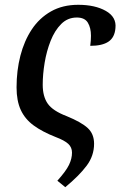

<svg xmlns="http://www.w3.org/2000/svg" viewBox="-20 -567 509 800"><path d="M252 213 219 186Q255 146 267.5 120Q280 94 280 69Q280 47 264.5 32.5Q249 18 212 4Q156 -18 120 -44.5Q84 -71 66.5 -109Q49 -147 49 -203Q49 -273 65 -335Q81 -397 112.5 -444.5Q144 -492 192.5 -519.5Q241 -547 306 -547Q376 -547 421 -521.5Q466 -496 461 -450Q458 -411 432 -393.5Q406 -376 356 -376Q359 -398 359 -418Q359 -451 346 -472.5Q333 -494 300 -494Q262 -494 235 -467Q208 -440 191 -397Q174 -354 166 -305.5Q158 -257 158 -214Q158 -165 179 -135Q200 -105 258 -83Q319 -58 345.5 -33.5Q372 -9 372 32Q372 82 341 123.5Q310 165 252 213Z"/></svg>

Font: Noto Serif SemiCondensed Medium
Style: Italic
Weight: 500
Width: 4
Italic angle: -12°
Designer: Monotype Design Team
Foundry: Monotype Imaging Inc.
Version: Version 2.013